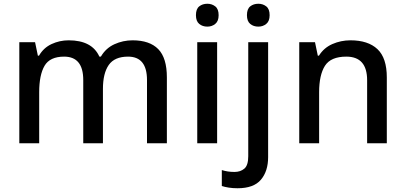

<svg xmlns="http://www.w3.org/2000/svg" viewBox="-20 -764 2163 1024"><path d="M687 -549Q778 -549 824 -502Q870 -455 870 -351V0H764V-337Q764 -462 663 -462Q591 -462 560 -417.5Q529 -373 529 -290V0H424V-337Q424 -462 322 -462Q246 -462 217.5 -413Q189 -364 189 -272V0H83V-539H167L182 -467H188Q212 -509 255 -529Q298 -549 346 -549Q471 -549 510 -462H518Q544 -507 590 -528Q636 -549 687 -549Z M1086 -744Q1110 -744 1128 -730Q1146 -716 1146 -683Q1146 -651 1128 -636.5Q1110 -622 1086 -622Q1060 -622 1042.5 -636.5Q1025 -651 1025 -683Q1025 -716 1042.5 -730Q1060 -744 1086 -744ZM1138 -539V0H1032V-539Z M1297 -683Q1297 -716 1314.5 -730Q1332 -744 1358 -744Q1382 -744 1400 -730Q1418 -716 1418 -683Q1418 -651 1400 -636.5Q1382 -622 1358 -622Q1332 -622 1314.5 -636.5Q1297 -651 1297 -683ZM1247 240Q1221 240 1199.5 236.5Q1178 233 1163 228V143Q1179 148 1195 150.5Q1211 153 1231 153Q1262 153 1283 135.5Q1304 118 1304 69V-539H1410V74Q1410 149 1371.5 194.5Q1333 240 1247 240Z M1849 -549Q1943 -549 1993 -502Q2043 -455 2043 -351V0H1938V-336Q1938 -462 1827 -462Q1744 -462 1713 -413Q1682 -364 1682 -272V0H1576V-539H1660L1675 -467H1681Q1707 -509 1752.5 -529Q1798 -549 1849 -549Z"/></svg>

Font: Noto Sans Ethiopic Medium
Style: Regular
Weight: 500
Designer: Monotype Design Team
Foundry: Monotype Imaging Inc.
Version: Version 2.102; ttfautohint (v1.8.4.7-5d5b)